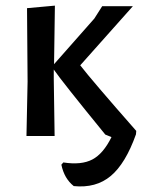

<svg xmlns="http://www.w3.org/2000/svg" viewBox="-20 -483 517 682"><path d="M74 0 78 -193 76 -454 175 -463 172 -255 315 -417 343 -461H452L265 -251Q305 -199 464 -18L463 -6Q426 98 373.5 142Q321 186 242 178Q208 151 198 102L205 94Q269 104 308 83.5Q347 63 376 4L354 -5Q199 -195 171 -236V-202L174 0Z"/></svg>

Font: Alegreya Sans Medium
Style: Regular
Weight: 500
Designer: Juan Pablo del Peral
Foundry: Huerta Tipografica
Version: Version 2.007